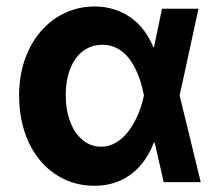

<svg xmlns="http://www.w3.org/2000/svg" viewBox="-20 -573 692 604"><path d="M40.1 -272.7Q40.1 -334.9 58.4 -386.4Q76.7 -437.9 108.7 -474.8Q140.6 -511.7 184.1 -532.1Q227.6 -552.6 277.7 -552.6Q310.7 -552.6 339.3 -543.5Q367.9 -534.4 391.3 -517.8Q414.8 -501.1 432.7 -477.5Q450.6 -453.8 462 -424.7H464.5L489.7 -545.5H604.4L545.1 -272.7L611.5 0H495L466.6 -124.3H463.8Q452.8 -95.2 435.7 -70.3Q418.7 -45.5 395.4 -27.2Q372.2 -8.9 342.2 1.4Q312.1 11.7 275.2 11.4Q223.7 11 180.6 -9.9Q137.4 -30.9 106.2 -68.4Q74.9 -105.8 57.5 -158Q40.1 -210.2 40.1 -272.7ZM186.8 -273.8Q186.8 -238.6 194.8 -208.8Q202.8 -179 217.3 -157.5Q231.9 -136 252.3 -123.8Q272.7 -111.5 297.6 -111.5Q316.8 -111.5 333.1 -118.6Q349.4 -125.7 363.3 -137.8Q377.1 -149.9 388.3 -165.8Q399.5 -181.8 408.2 -199.6Q416.9 -217.3 422.9 -235.8Q429 -254.3 432.5 -271.3L432.9 -272.7L432.5 -274.1Q429 -292.3 423.7 -310.9Q418.3 -329.5 410.5 -347.1Q402.7 -364.7 392.4 -380.1Q382.1 -395.6 368.8 -407.1Q355.5 -418.7 339 -425.4Q322.4 -432.2 302.2 -432.2Q275.2 -432.2 253.7 -420.5Q232.2 -408.7 217.3 -387.6Q202.4 -366.5 194.6 -337.5Q186.8 -308.6 186.8 -273.8Z"/></svg>

Font: Cannonade
Style: Bold
Weight: 700
Designer: Rasmus Andersson
Foundry: rsms
Version: Version 3.012;git-f93a4a705